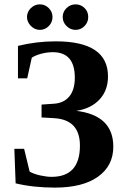

<svg xmlns="http://www.w3.org/2000/svg" viewBox="-20 -852 568 882"><path d="M500.5 -178.2Q500.5 -90.3 430.2 -40.3Q359.9 9.8 232.4 9.8Q132.8 9.8 51.8 -9.8L45.9 -168.5H90.8L116.2 -63.5Q135.3 -52.7 165 -46.1Q194.8 -39.6 216.8 -39.6Q347.2 -39.6 347.2 -183.1Q347.2 -301.8 229.5 -309.1L170.9 -312.5V-371.6L227.5 -375.5Q273.4 -378.4 298.6 -409.2Q323.7 -439.9 323.7 -495.1Q323.7 -612.3 222.7 -612.3Q196.8 -612.3 169.7 -605.2Q142.6 -598.1 126 -586.9L105 -492.2H62.5V-641.1Q146.5 -662.1 236.3 -662.1Q476.1 -662.1 476.1 -501Q476.1 -436.5 437 -394.8Q397.9 -353 330.6 -342.8Q500.5 -322.3 500.5 -178.2ZM327.1 -714.8Q303.7 -714.8 285.9 -732.2Q268.1 -749.5 268.1 -773.9Q268.1 -798.3 285.9 -815.2Q303.7 -832 327.1 -832Q351.1 -832 368.2 -815.4Q385.3 -798.8 385.3 -773.9Q385.3 -749.5 368.2 -732.2Q351.1 -714.8 327.1 -714.8ZM163.1 -714.8Q139.6 -714.8 121.8 -732.9Q104 -751 104 -773.9Q104 -797.4 121.6 -814.7Q139.2 -832 163.1 -832Q187 -832 204.1 -814.7Q221.2 -797.4 221.2 -773.9Q221.2 -749.5 204.1 -732.2Q187 -714.8 163.1 -714.8Z"/></svg>

Font: Tinos
Style: Bold
Weight: 700
Designer: Steve Matteson
Foundry: Monotype Imaging Inc.
Version: Version 1.23